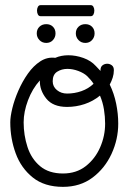

<svg xmlns="http://www.w3.org/2000/svg" viewBox="-20 -707 514 747"><path d="M225 20Q153 20 107.5 -16.5Q62 -53 41 -110.5Q20 -168 20 -231Q20 -253 28 -286Q36 -319 51.5 -354.5Q67 -390 88.5 -420.5Q110 -451 137 -468.5Q164 -486 195 -482Q218 -492 246 -492Q275 -492 304.5 -481.5Q334 -471 353 -450L371 -431V-434Q371 -447 379 -453Q387 -459 397 -459Q407 -459 415 -453Q423 -447 423 -434Q423 -419 418.5 -405Q414 -391 407 -378Q424 -343 432 -303.5Q440 -264 440 -226Q440 -165 414 -108.5Q388 -52 340 -16Q292 20 225 20ZM241 -343Q270 -343 297 -352.5Q324 -362 344 -381Q339 -389 332.5 -396.5Q326 -404 319 -411Q306 -423 284.5 -431Q263 -439 242 -439Q220 -439 202.5 -428Q185 -417 185 -391Q185 -370 201.5 -356.5Q218 -343 241 -343ZM225 -32Q277 -32 313.5 -60.5Q350 -89 369.5 -133.5Q389 -178 389 -226Q389 -253 384.5 -281Q380 -309 369 -335Q342 -313 309 -302Q276 -291 241 -291Q186 -291 160 -323.5Q134 -356 135 -394Q106 -362 89 -317Q72 -272 72 -231Q72 -181 87 -135Q102 -89 136 -60.5Q170 -32 225 -32ZM312 -540Q296 -540 285.5 -551Q275 -562 275 -577Q275 -593 285.5 -603Q296 -613 312 -613Q328 -613 338 -603Q348 -593 348 -577Q348 -562 338 -551Q328 -540 312 -540ZM160 -540Q144 -540 133.5 -551Q123 -562 123 -577Q123 -593 133.5 -603Q144 -613 160 -613Q176 -613 186 -603Q196 -593 196 -577Q196 -562 186 -551Q176 -540 160 -540ZM138 -644Q131 -644 127.5 -650.5Q124 -657 124 -666Q124 -674 127.5 -680.5Q131 -687 138 -687H333Q340 -687 343.5 -680.5Q347 -674 347 -666Q347 -657 343.5 -650.5Q340 -644 333 -644Z"/></svg>

Font: Twinkle Star
Style: Regular
Weight: 400
Designer: Robert E. Leuschke
Foundry: Robert E. Leuschke
Version: Version 2.010; ttfautohint (v1.8.3)